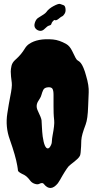

<svg xmlns="http://www.w3.org/2000/svg" viewBox="-20 -939 496 986"><path d="M128.9 -712.9Q172.9 -743.2 252 -736.3Q284.2 -733.4 320.3 -712.9Q337.9 -703.1 350.6 -677.2Q363.3 -651.4 368.2 -641.6Q373 -631.8 380.9 -627.4Q388.7 -623 395 -615.2Q401.4 -607.4 408.7 -590.3Q416 -573.2 421.9 -550.8Q437.5 -499 435.5 -463.9Q433.6 -428.7 432.6 -392.6Q430.7 -328.1 419.9 -299.8Q409.2 -271.5 403.8 -252.4Q398.4 -233.4 397.5 -217.8Q396.5 -202.1 396.5 -187.5Q394.5 -148.4 391.1 -140.6Q387.7 -132.8 379.9 -125Q372.1 -117.2 362.8 -109.9Q353.5 -102.5 344.7 -95.7Q335.9 -88.9 332 -84.5Q328.1 -80.1 322.8 -72.3Q317.4 -64.5 312 -55.7Q306.6 -46.9 302.2 -39.6Q297.9 -32.2 295.9 -28.8Q293.9 -25.4 289.1 -16.6Q284.2 -7.8 277.3 2Q239.3 48.8 205.1 5.9Q202.1 1 195.8 1Q189.5 1 181.2 5.4Q172.9 9.8 158.2 4.9Q143.6 0 135.3 -11.2Q127 -22.5 119.6 -29.3Q112.3 -36.1 105.5 -40Q98.6 -43.9 91.8 -46.9Q73.2 -56.6 72.3 -63Q71.3 -69.3 70.8 -75.2Q70.3 -81.1 68.4 -89.8Q60.5 -136.7 30.3 -222.7Q6.8 -287.1 17.6 -356.4Q25.4 -407.2 32.2 -441.4Q43 -493.2 40.5 -513.7Q38.1 -534.2 36.6 -546.4Q35.2 -558.6 35.2 -571.3Q35.2 -584 39.1 -601.1Q43 -618.2 59.1 -632.3Q75.2 -646.5 86.9 -660.6Q98.6 -674.8 107.4 -689.5Q116.2 -704.1 128.9 -712.9ZM177.7 -421.9Q161.1 -397.5 173.8 -371.1Q192.4 -333 193.4 -320.8Q194.3 -308.6 195.3 -285.6Q196.3 -262.7 199.2 -238.3Q208 -176.8 225.6 -176.8Q235.4 -176.8 244.1 -199.2Q246.1 -204.1 246.6 -215.8Q247.1 -227.5 250 -243.2Q260.7 -298.8 258.3 -320.3Q255.9 -341.8 255.4 -358.4Q254.9 -375 254.9 -392.6V-452.1Q254.9 -473.6 249.5 -482.9Q244.1 -492.2 226.1 -490.7Q208 -489.3 202.1 -477.1Q196.3 -464.8 193.4 -453.6Q190.4 -442.4 186 -435.5Q181.6 -428.7 177.7 -421.9ZM176.8 -847.7Q211.9 -868.2 218.3 -877.4Q224.6 -886.7 233.9 -894Q243.2 -901.4 253.9 -907.2Q281.2 -921.9 289.1 -918.5Q296.9 -915 305.7 -912.6Q314.5 -910.2 316.4 -894Q318.4 -877.9 311 -867.2Q303.7 -856.4 299.3 -855Q294.9 -853.5 290 -849.6Q285.2 -845.7 280.3 -841.8Q267.6 -832 261.7 -835.9Q258.8 -837.9 252 -830.6Q245.1 -823.2 243.2 -814.5Q241.2 -809.6 232.4 -807.6Q223.6 -805.7 210.4 -792Q197.3 -778.3 183.6 -780.8Q169.9 -783.2 161.6 -793.9Q153.3 -804.7 159.2 -822.8Q165 -840.8 176.8 -847.7Z"/></svg>

Font: Creepster
Style: Regular
Weight: 400
Designer: Font Diner, Inc
Foundry: Font Diner, Inc
Version: Version 1.002